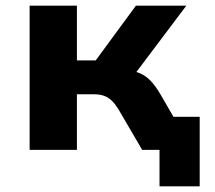

<svg xmlns="http://www.w3.org/2000/svg" viewBox="-20 -526 755 674"><path d="M540 128V0H502V-116H681V128ZM84 0V-506H250V-314H316L457 -506H634L439 -247L425 -280Q453 -277 473 -268Q493 -259 509.5 -241.5Q526 -224 542 -197L656 0H479L396 -142Q385 -160 373.5 -171.5Q362 -183 347 -189Q332 -195 310 -195H250V0Z"/></svg>

Font: Nunito Sans 6pt ExtraBold
Style: Regular
Weight: 800
Version: Version 3.101;gftools[0.9.27]